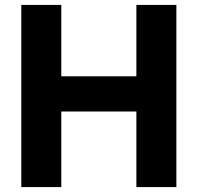

<svg xmlns="http://www.w3.org/2000/svg" viewBox="-20 -760 803 780"><path d="M66.5 0V-740H229V-450H534V-740H696.5V0H534V-307H229V0Z"/></svg>

Font: Encode Sans SC Condensed Thin
Style: Bold
Weight: 700
Version: Version 3.002